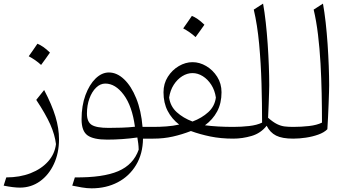

<svg xmlns="http://www.w3.org/2000/svg" viewBox="-20 -756 1896 1047"><path d="M301.8 3.4Q301.8 78.6 273.9 138.4Q246.1 198.2 197.8 232.7Q149.4 267.1 88.4 267.1Q53.7 267.1 0 256.3L14.2 211.4Q87.9 211.4 146.7 188.5Q205.6 165.5 242.2 124.5Q278.8 83.5 285.2 29.8Q279.3 -21 254.2 -77.4Q229 -133.8 177.7 -211.4L220.7 -265.1Q263.2 -184.1 282.5 -119.9Q301.8 -55.7 301.8 3.4ZM184.1 -517.6Q198.7 -511.7 215.6 -500.2Q232.4 -488.8 252.4 -469.2Q240.7 -452.6 228.8 -435.8Q216.8 -418.9 204.1 -401.9Q189 -416 171.6 -428Q154.3 -439.9 136.7 -449.2Q148.9 -466.3 160.4 -482.9Q171.9 -499.5 184.1 -517.6Z M573.7 -360.8Q617.7 -360.8 656.7 -323.7Q695.8 -286.6 722.9 -219.7Q750 -152.8 757.3 -64H815.9V0H759.8Q758.8 83 721.9 144Q685.1 205.1 622.1 238Q559.1 271 479.5 271Q454.1 271 426 266.1Q397.9 261.2 374 256.3L388.2 211.4Q541.5 212.9 624.5 177.5Q707.5 142.1 736.3 60.1Q735.8 41.5 733.9 26.6Q731.9 11.7 729 -6.3Q689.5 -0.5 647.2 2.4Q605 5.4 564.5 5.4Q489.3 5.4 457 -18.1Q424.8 -41.5 424.8 -105.5Q424.8 -179.7 446 -237.3Q467.3 -294.9 501.2 -327.9Q535.2 -360.8 573.7 -360.8ZM554.2 -300.3Q526.9 -300.3 504.2 -278.3Q481.4 -256.3 467.8 -219.2Q454.1 -182.1 454.1 -136.7Q454.1 -91.8 479.7 -75.2Q505.4 -58.6 572.3 -58.6Q605 -58.6 643.1 -59.8Q681.2 -61 715.8 -64.9Q700.7 -177.2 655 -238.8Q609.4 -300.3 554.2 -300.3Z M1029.8 -417Q1068.4 -417 1104.5 -395.8Q1140.6 -374.5 1164.3 -337.4Q1188 -300.3 1188 -252.9Q1188 -192.9 1164.1 -148.2Q1140.1 -103.5 1097.7 -72.8Q1165 -64 1252 -64H1252.4V0H1252Q1184.1 0 1127.2 -11.7Q1070.3 -23.4 1021 -41.5Q972.2 -22.5 922.1 -11.2Q872.1 0 815.9 0Q801.3 0 801.3 -30.8V-33.2Q801.3 -64 815.9 -64Q851.6 -64 887.7 -66.7Q923.8 -69.3 957 -76.7Q917 -107.4 894.3 -151.1Q871.6 -194.8 871.6 -252.9Q871.6 -300.3 895.3 -337.4Q918.9 -374.5 955.3 -395.8Q991.7 -417 1029.8 -417ZM1029.8 -357.4Q1001 -357.4 973.9 -340.6Q946.8 -323.7 927.5 -293.7Q908.2 -263.7 902.3 -224.1Q908.7 -176.3 943.8 -144.3Q979 -112.3 1029.8 -93.3Q1080.6 -112.3 1115.7 -144.3Q1150.9 -176.3 1157.2 -224.1Q1151.4 -263.7 1132.1 -293.7Q1112.8 -323.7 1085.7 -340.6Q1058.6 -357.4 1029.8 -357.4ZM1026.4 -669.4Q1041 -663.6 1057.9 -652.1Q1074.7 -640.6 1094.7 -621.1Q1083 -604.5 1071 -587.6Q1059.1 -570.8 1046.4 -553.7Q1031.2 -567.9 1013.9 -579.8Q996.6 -591.8 979 -601.1Q991.2 -618.2 1002.7 -634.8Q1014.2 -651.4 1026.4 -669.4Z M1414.6 -736.3Q1422.9 -690.4 1429.2 -633.5Q1435.5 -576.7 1439.7 -516.1Q1443.8 -455.6 1446 -397.5Q1448.2 -339.4 1448.2 -291Q1448.2 -279.8 1447.3 -252Q1446.3 -224.1 1445.1 -187.7Q1443.8 -151.4 1441.9 -113.8Q1469.2 -89.8 1490.7 -79.3Q1512.2 -68.8 1533 -66.4Q1553.7 -64 1578.6 -64H1579.1V0H1578.6Q1518.6 0 1485.6 -16.6Q1452.6 -33.2 1434.1 -70.3Q1401.9 -29.3 1351.8 -14.6Q1301.8 0 1252.4 0Q1237.8 0 1237.8 -30.8V-33.2Q1237.8 -64 1252.4 -64Q1295.9 -64 1338.6 -68.8Q1381.3 -73.7 1409.2 -87.4Q1409.2 -189.5 1406 -300.5Q1402.8 -411.6 1393.1 -516.4Q1383.3 -621.1 1363.8 -703.6Z M1741.2 -736.3Q1749.5 -690.4 1755.9 -633.5Q1762.2 -576.7 1766.4 -515.9Q1770.5 -455.1 1772.7 -397.2Q1774.9 -339.4 1774.9 -291Q1774.9 -281.7 1774.2 -254.2Q1773.4 -226.6 1772 -189.7Q1770.5 -152.8 1768.8 -116Q1767.1 -79.1 1765.1 -51.3Q1747.1 -33.2 1715.6 -22Q1684.1 -10.7 1648.2 -5.4Q1612.3 0 1579.1 0Q1564.5 0 1564.5 -30.8V-33.2Q1564.5 -64 1579.1 -64Q1622.6 -64 1665.3 -68.8Q1708 -73.7 1735.8 -87.4Q1735.8 -164.1 1734.1 -246.3Q1732.4 -328.6 1727.8 -410.4Q1723.1 -492.2 1714.1 -567.1Q1705.1 -642.1 1690.4 -703.6Z"/></svg>

Font: Pinar DS1 Light
Style: Regular
Weight: 300
Designer: Amin Abedi
Version: Version 3.000